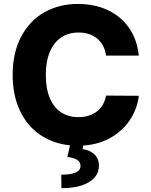

<svg xmlns="http://www.w3.org/2000/svg" viewBox="-20 -737 774 984"><path d="M382.8 -570.3Q330.6 -570.3 293 -544.7Q255.4 -519 235.1 -470.5Q214.8 -421.9 214.8 -353.5Q214.8 -283.2 235.1 -234.6Q255.4 -186 293 -161.4Q330.6 -136.7 381.8 -136.7Q439 -136.7 476.6 -166Q514.2 -195.3 523.4 -247.1L691.4 -246.1Q684.6 -184.1 649.4 -127.7Q614.3 -71.3 552 -33.9Q489.7 3.4 406.7 8.8L403.3 27.3Q441.9 32.7 464.4 54.7Q486.8 76.7 487.3 111.3Q487.3 147 464.4 173.1Q441.4 199.2 398.2 213.4Q355 227.5 294.9 227.5L293.9 158.2Q392.6 158.2 392.6 113.3Q392.6 93.8 376.2 82.8Q359.9 71.8 325.2 67.4L338.9 7.8Q252.4 -1 186 -45.9Q119.6 -90.8 82.3 -169.4Q44.9 -248 44.9 -353.5Q44.9 -467.3 88.4 -549.3Q131.8 -631.3 207.8 -674.1Q283.7 -716.8 378.9 -716.8Q464.4 -716.8 531.7 -685.5Q599.1 -654.3 640.9 -594.7Q682.6 -535.2 691.4 -452.1H523.4Q516.1 -506.8 478.8 -538.6Q441.4 -570.3 382.8 -570.3Z"/></svg>

Font: Pretendard JP ExtraBold
Style: Regular
Weight: 800
Designer: Base glyphs from Inter by Rasmus Andersson; Hangeul glyphs from Noto Sans CJK(Source Han Sans) by Jang Soo-young and Kan
Foundry: Kil Hyung-jin
Version: Version 1.309